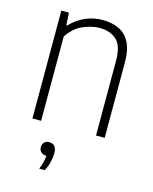

<svg xmlns="http://www.w3.org/2000/svg" viewBox="-116 -625 742 929"><g transform="rotate(15 255.0 -161.0)"><path d="M76.5 0V-540.5H114.5L118 -478H122.5Q153.5 -511.5 194.8 -530Q236 -548.5 283 -548.5Q328 -548.5 363.2 -532.2Q398.5 -516 418.5 -478.5Q438.5 -441 438.5 -376.5V0H395V-375Q395 -449.5 363 -478.5Q331 -507.5 277.5 -507.5Q240.5 -507.5 195.8 -488.8Q151 -470 120 -422V0ZM171 226Q179.5 205 183.5 188.2Q187.5 171.5 188.5 157H187Q171 157 161.2 147.5Q151.5 138 151.5 122.5Q151.5 108 160.8 98.8Q170 89.5 185 89.5Q222.5 89.5 222.5 135.5Q222.5 154 216.8 178.5Q211 203 199 226Z"/></g></svg>

Font: Encode Sans Semi Condensed ExtraLight
Style: Regular
Weight: 200
Width: 4
Designer: Multiple Designers
Foundry: Impallari Type
Version: Version 3.000; ttfautohint (v1.8.3) -l 8 -r 50 -G 200 -x 14 